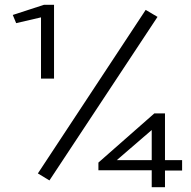

<svg xmlns="http://www.w3.org/2000/svg" viewBox="-20 -706 790 796"><path d="M150 -380V-634L47 -610L33 -644L162 -686H204V-380ZM185 42 137 13 584 -665 633 -636ZM609 70V0H388V-32L620 -236H664V-42H735V1H664V70ZM464 -42H609V-167Z"/></svg>

Font: Inconsolata ExtraExpanded
Style: Regular
Weight: 400
Width: 8
Monospace: yes
Designer: Raph Levien, Cyreal, Brenton Simpson
Foundry: Raph Levien, Cyreal, Google
Version: Version 3.001; ttfautohint (v1.8.2.53-6de2)